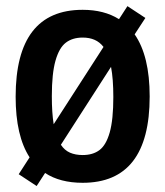

<svg xmlns="http://www.w3.org/2000/svg" viewBox="-20 -586 538 626"><path d="M468 -271.5Q468 10 249.5 10Q175.5 10 127 -22L99.5 20.5L41 -18L76.5 -73Q31 -143 31 -270.5Q31 -554 249.5 -554Q319.5 -554 368 -523.5L395.5 -566L454 -527.5L419 -474Q468 -403.5 468 -271.5ZM149 -272.5Q149 -218 155 -181L317.5 -433Q305 -449 288.2 -456.2Q271.5 -463.5 249.5 -463.5Q216.5 -463.5 194.8 -447Q173 -430.5 161 -388.5Q149 -346.5 149 -272.5ZM349.5 -269.5Q349.5 -329 342 -368L178.5 -114Q190.5 -96 208.2 -88.2Q226 -80.5 249.5 -80.5Q283 -80.5 304.5 -96.8Q326 -113 337.8 -154.5Q349.5 -196 349.5 -269.5Z"/></svg>

Font: Encode Sans Condensed SemiBold
Style: Regular
Weight: 600
Width: 3
Designer: Multiple Designers
Foundry: Impallari Type
Version: Version 2.000